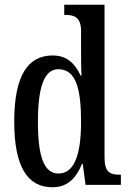

<svg xmlns="http://www.w3.org/2000/svg" viewBox="-20 -780 544 810"><path d="M201 10C265 10 301 -28 326 -89H329L341 0H490V-43H482C444 -43 421 -55 421 -115V-760H251V-717H257C292 -717 322 -708 322 -649V-567C322 -530 322 -492 324 -461H320C297 -511 263 -546 202 -546C97 -546 40 -460 40 -267C40 -75 97 10 201 10ZM227 -48C165 -48 140 -120 140 -266C140 -409 165 -488 226 -488C299 -488 322 -409 322 -267C322 -133 296 -48 227 -48Z"/></svg>

Font: Noto Serif Tamil ExtraCondensed Medium
Style: Italic
Weight: 500
Width: 2
Italic angle: -12°
Designer: Indian Type Foundry, Tom Grace, and the Monotype Design Team
Foundry: Monotype Imaging Inc.
Version: Version 2.003